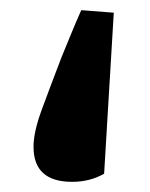

<svg xmlns="http://www.w3.org/2000/svg" viewBox="-20 -226 296 378"><path d="M204 -201 185 116Q157 132 122 132Q46 132 46 63Q46 34 62 -9.5Q78 -53 101 -113Q109 -132 119.5 -158Q130 -184 140 -206Z"/></svg>

Font: Source Serif 4 SmText
Style: Bold
Weight: 700
Designer: Frank Grießhammer
Foundry: Adobe
Version: Version 4.005;hotconv 1.1.0;makeotfexe 2.6.0